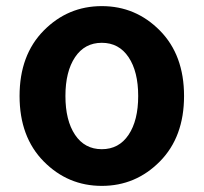

<svg xmlns="http://www.w3.org/2000/svg" viewBox="-20 -594 666 628"><path d="M503 -66Q424 14 313 14Q202 14 123 -66Q44 -146 44 -280Q44 -414 123 -494Q202 -574 313 -574Q424 -574 503 -494Q582 -414 582 -280Q582 -146 503 -66ZM225.5 -153Q257 -106 313 -106Q369 -106 400.5 -153Q432 -200 432 -280Q432 -360 400.5 -407Q369 -454 313 -454Q257 -454 225.5 -407Q194 -360 194 -280Q194 -200 225.5 -153Z"/></svg>

Font: Swei Fan Sans CJK TC
Style: Bold
Weight: 700
Version: Version 2.130